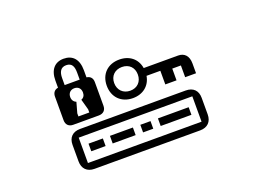

<svg xmlns="http://www.w3.org/2000/svg" viewBox="-96 -907 1391 1045"><g transform="rotate(-20 600.0 -384.5)"><path d="M271 -116V-263H929V-116ZM303 -486C303 -509 318 -524 340 -524C363 -524 377 -509 377 -486C377 -469 369 -457 355 -452L372 -390V-372H309V-390L326 -451C312 -456 303 -469 303 -486ZM297 -598C297 -633 309 -657 341 -657C375 -657 384 -633 384 -598V-558H297ZM623 -544C664 -544 691 -517 691 -476C691 -435 664 -407 623 -407C582 -407 554 -435 554 -476C554 -517 582 -544 623 -544ZM393 -170V-214H310V-170ZM567 -170V-214H434V-170ZM906 -74C949 -74 974 -100 974 -142V-238C974 -280 949 -305 906 -305H294C251 -305 226 -280 226 -238V-142C226 -100 251 -74 294 -74ZM669 -170V-214H610V-170ZM890 -170V-214H712V-170ZM457 -517C457 -540 445 -554 423 -557V-598C423 -662 392 -695 340 -695C289 -695 258 -661 258 -598V-557C238 -554 226 -539 226 -517V-380C226 -355 241 -339 267 -339H415C442 -339 457 -355 457 -380ZM623 -587C556 -587 511 -543 511 -476C511 -409 556 -364 623 -364C682 -364 724 -399 733 -453H813V-374H878V-442H928V-374H991V-431C991 -475 968 -498 932 -498H733C724 -553 682 -587 623 -587Z"/></g></svg>

Font: CryptoKit_GRILLE 1.4
Style: Regular
Weight: 400
Monospace: yes
Designer: Oceane Juvin
Foundry: http://www.head-geneve.ch
Version: Version 1.004